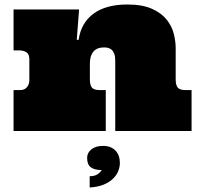

<svg xmlns="http://www.w3.org/2000/svg" viewBox="-20 -580 878 850"><path d="M490.2 -312Q490.2 -331.1 485.6 -342.5Q481 -354 473.9 -360.1Q466.8 -366.2 458 -368.2Q449.2 -370.1 440.9 -370.1Q409.2 -370.1 393.6 -351.6Q377.9 -333 377.9 -298.8V-229Q377.9 -203.1 387 -192.1Q396 -181.2 421.9 -181.2H448.2V0H40V-181.2H68.8Q88.9 -181.2 99.4 -194.1Q109.9 -207 109.9 -225.1V-317.9Q109.9 -340.8 96.4 -348.9Q83 -356.9 65.9 -356.9H40V-538.1H330.1L319.8 -403.8H328.1Q338.9 -479 394 -519.5Q449.2 -560.1 543.9 -560.1Q610.8 -560.1 652.8 -541Q694.8 -522 718 -492.9Q741.2 -463.9 749.5 -429.9Q757.8 -396 757.8 -366.2V-229Q757.8 -203.1 766.8 -192.1Q775.9 -181.2 801.8 -181.2H828.1V0H490.2ZM377 200.2Q397 200.2 409.9 192.6Q422.9 185.1 430.2 172.9Q397.9 172.9 381.8 160.4Q365.7 147.9 365.7 119.1Q365.7 96.2 384.8 81.1Q403.8 65.9 436 65.9Q471.2 65.9 491 86.4Q510.7 106.9 510.7 142.1Q510.7 159.2 503.4 177.5Q496.1 195.8 480 211.4Q463.9 227.1 438.5 237.5Q413.1 248 377 250Z"/></svg>

Font: Ultra
Style: Regular
Weight: 400
Designer: Astigmatic (AOETI)
Foundry: Astigmatic (AOETI)
Version: Version 1.000